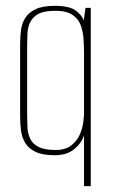

<svg xmlns="http://www.w3.org/2000/svg" viewBox="-20 -522 395 658"><path d="M268 116V-59Q260 -32 234.5 -11Q209 10 168 10Q126 10 102 -1.5Q78 -13 66.5 -32Q55 -51 52 -74.5Q49 -98 49 -122V-372Q49 -396 52 -419Q55 -442 66.5 -460.5Q78 -479 102 -490.5Q126 -502 168 -502Q217 -502 238.5 -486.5Q260 -471 267 -452L273 -495H291V116ZM170 -8Q204 -8 224 -23.5Q244 -39 253.5 -61Q263 -83 265.5 -104Q268 -125 268 -136V-335Q268 -359 266.5 -385.5Q265 -412 257 -434.5Q249 -457 228.5 -471Q208 -485 170 -485Q132 -485 112 -474.5Q92 -464 83.5 -446Q75 -428 74 -406.5Q73 -385 73 -363V-129Q73 -107 74 -85.5Q75 -64 83.5 -46.5Q92 -29 112 -18.5Q132 -8 170 -8Z"/></svg>

Font: Alumni Sans SC Thin
Style: Regular
Weight: 100
Designer: Robert E. Leuschke
Foundry: Robert E. Leuschke
Version: Version 1.018